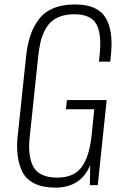

<svg xmlns="http://www.w3.org/2000/svg" viewBox="-20 -839 550 870"><path d="M230.5 11.2Q174.3 11.2 137 -7.1Q99.6 -25.4 82.5 -58.3Q65.4 -91.3 59.8 -136.5Q54.2 -181.6 61.5 -234.9L97.7 -578.6Q103.5 -635.3 117.2 -676.8Q130.9 -718.3 156 -751.5Q181.2 -784.7 222.2 -801.8Q263.2 -818.8 320.3 -818.8Q420.9 -818.8 457.8 -759.8Q494.6 -700.7 482.4 -587.9L479.5 -559.6H428.2L431.6 -591.3Q441.4 -685.1 416.5 -729.7Q391.6 -774.4 316.4 -774.4Q281.2 -774.4 254.6 -764.9Q228 -755.4 210.7 -739.3Q193.4 -723.1 181.2 -697.8Q168.9 -672.4 162.8 -644.8Q156.7 -617.2 152.8 -580.6L115.7 -228Q109.9 -183.6 113.3 -147.9Q116.7 -112.3 129.2 -86.9Q141.6 -61.5 168.9 -47.9Q196.3 -34.2 238.8 -34.2Q314.9 -34.2 349.9 -81.8Q384.8 -129.4 395 -224.6L407.2 -343.8H278.8L283.2 -385.7H463.4L422.9 0H387.2L388.7 -90.8Q346.2 11.2 230.5 11.2Z"/></svg>

Font: Oswald
Style: Extra-Light
Weight: 200
Designer: Vernon Adams
Foundry: Vernon Adams
Version: 3.0; ttfautohint (v0.94.23-7a4d-dirty) -l 8 -r 50 -G 200 -x 